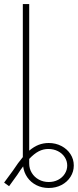

<svg xmlns="http://www.w3.org/2000/svg" viewBox="-29 -727 382 942"><path d="M114.3 -707V12.2Q137.2 -7.3 160.6 -16.4Q184.1 -25.4 210 -25.4Q244.1 -25.4 272.2 -10.7Q300.3 3.9 316.7 29.1Q333 54.2 333 85Q333 115.2 316.9 140.6Q300.8 166 272.7 180.7Q244.6 195.3 210 195.3Q176.8 195.3 149.4 181.4Q122.1 167.5 105.2 143.3Q88.4 119.1 84.5 89.4Q70.8 106.9 55.7 130.9L15.6 186.5L-8.8 168.9L34.2 110.4Q60.1 70.8 83 43.9V-707ZM210 166Q235.4 166 256.1 155.3Q276.9 144.5 288.8 125.7Q300.8 106.9 300.8 85Q300.8 63 288.6 44.2Q276.4 25.4 255.1 14.6Q233.9 3.9 208 3.9Q183.1 3.9 160.6 15.6Q138.2 27.3 114.3 52.7V75.2Q114.3 100.6 127 121.3Q139.6 142.1 161.6 154.1Q183.6 166 210 166Z"/></svg>

Font: Pretendard Std Thin
Style: Regular
Weight: 100
Designer: Base glyphs from Inter by Rasmus Andersson; Hangeul glyphs from Noto Sans CJK(Source Han Sans) by Jang Soo-young and Kan
Foundry: Kil Hyung-jin
Version: Version 1.309